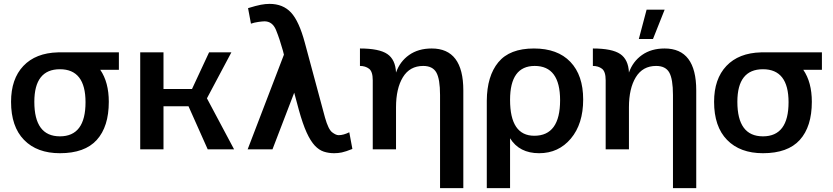

<svg xmlns="http://www.w3.org/2000/svg" viewBox="-20 -770 4294 990"><path d="M37 -245Q37 -363 100.5 -430Q164 -497 279 -500H593V-410H497Q541 -346 541 -245Q541 -117 479 -48.5Q417 20 289 20Q171 20 104 -48.5Q37 -117 37 -245ZM289 -67Q421 -67 421 -243Q421 -413 289 -413Q157 -413 157 -245Q157 -67 289 -67Z M703 -500H823V-311H970L1058 -500H1173L1047 -263L1187 0H1051L952 -222H823V0H703Z M1444 -488 1439 -508Q1422 -569 1403.5 -614.5Q1385 -660 1344 -660Q1334 -660 1312.5 -657Q1291 -654 1274 -648L1259 -728Q1301 -741 1325 -745.5Q1349 -750 1370 -750Q1439 -750 1480.5 -705.5Q1522 -661 1552 -549L1656 -163Q1673 -103 1692.5 -88Q1712 -73 1726 -73Q1751 -73 1781 -88L1797 -2Q1762 12 1742.5 16Q1723 20 1703 20Q1675 20 1650 12Q1625 4 1603 -19.5Q1581 -43 1561 -87Q1541 -131 1521 -203L1497 -292L1385 0H1257Z M1902 -356Q1902 -401 1883 -415.5Q1864 -430 1836 -430V-520Q1935 -520 1977 -491.5Q2019 -463 2022 -396Q2042 -453 2089.5 -486.5Q2137 -520 2206 -520Q2369 -520 2369 -304V200H2249V-280Q2249 -362 2230 -396Q2211 -430 2162 -430Q2093 -430 2057.5 -372Q2022 -314 2022 -217V0H1902Z M2490 -251Q2491 -378 2549.5 -449Q2608 -520 2733 -520Q2855 -520 2921 -451Q2987 -382 2987 -257Q2987 -131 2923.5 -55.5Q2860 20 2760 20Q2658 20 2610 -57V200H2490ZM2735 -70Q2868 -70 2868 -253Q2868 -430 2737 -430Q2610 -430 2610 -255Q2610 -70 2735 -70Z M3103 -356Q3103 -401 3084 -415.5Q3065 -430 3037 -430V-520Q3136 -520 3178 -491.5Q3220 -463 3223 -396Q3243 -453 3290.5 -486.5Q3338 -520 3407 -520Q3570 -520 3570 -304V200H3450V-280Q3450 -362 3431 -396Q3412 -430 3363 -430Q3294 -430 3258.5 -372Q3223 -314 3223 -217V0H3103ZM3314 -720H3407L3347 -569H3274Z M3662 -245Q3662 -363 3725.5 -430Q3789 -497 3904 -500H4218V-410H4122Q4166 -346 4166 -245Q4166 -117 4104 -48.5Q4042 20 3914 20Q3796 20 3729 -48.5Q3662 -117 3662 -245ZM3914 -67Q4046 -67 4046 -243Q4046 -413 3914 -413Q3782 -413 3782 -245Q3782 -67 3914 -67Z"/></svg>

Font: Moderustic Med
Style: Regular
Weight: 500
Designer: Tural Alisoy
Foundry: TAFT Foundry
Version: Version 2.110